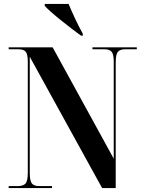

<svg xmlns="http://www.w3.org/2000/svg" viewBox="-20 -954 727 974"><path d="M24 0V-10H70Q98 -10 109.5 -23Q121 -36 121 -78V-640Q121 -679 110.5 -691.5Q100 -704 75 -704H24V-714H247L557 -149V-640Q557 -679 546 -691.5Q535 -704 511 -704H449V-714H674V-704H614Q589 -704 578 -691Q567 -678 567 -636V0H498L131 -666V-78Q131 -36 142 -23Q153 -10 178 -10H244V0ZM391 -773Q370 -788 343.5 -808.5Q317 -829 290 -850.5Q263 -872 241 -891.5Q219 -911 207 -924V-934H328Q342 -900 361.5 -858.5Q381 -817 400 -783V-773Z"/></svg>

Font: Noto Serif Display Condensed
Style: Bold
Weight: 700
Width: 3
Designer: Monotype Design Team
Foundry: Monotype Imaging Inc.
Version: Version 2.009